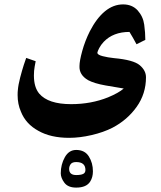

<svg xmlns="http://www.w3.org/2000/svg" viewBox="-20 -429 733 872"><path d="M643 -78Q643 -3 600.5 56.5Q558 116 491 151Q450 172 396 184.5Q342 197 294 197Q210 197 154 165Q97 134 75 78Q60 44 60 3Q60 -12 61 -19Q63 -44 71.5 -76.5Q80 -109 88 -134Q96 -159 99 -166L142 -151Q141 -146 137.5 -127Q134 -108 134 -86Q134 -33 158 -4Q199 44 303 44Q394 44 471 13Q519 -7 542 -27Q497 -35 459 -41Q408 -50 380 -65Q339 -89 341 -129Q341 -152 353.5 -197.5Q366 -243 388 -287Q419 -347 457 -378Q495 -409 539 -409Q580 -409 605 -382Q630 -354 635 -317Q640 -280 640 -248L600 -228Q596 -236 583.5 -258Q571 -280 568 -284Q494 -284 451 -239Q438 -225 430.5 -210.5Q423 -196 422 -189Q423 -180 446 -174Q469 -168 498 -165Q586 -157 614.5 -133Q643 -109 643 -78ZM402 349Q402 376 390 395Q373 423 326 423Q289 423 272.5 401Q256 379 256 358Q256 318 274.5 285Q293 252 326 252Q365 252 383.5 281.5Q402 311 402 349ZM294 338Q294 366 326 366Q347 366 357.5 361Q368 356 368 343Q368 307 326 307Q308 307 301 316.5Q294 326 294 338Z"/></svg>

Font: Mirza
Style: Bold
Weight: 700
Designer: Arabic design by Kourosh Beigpour, Latin design by Eduardo Tunni, engineering by Lasse Fister
Version: Version 1.0010g